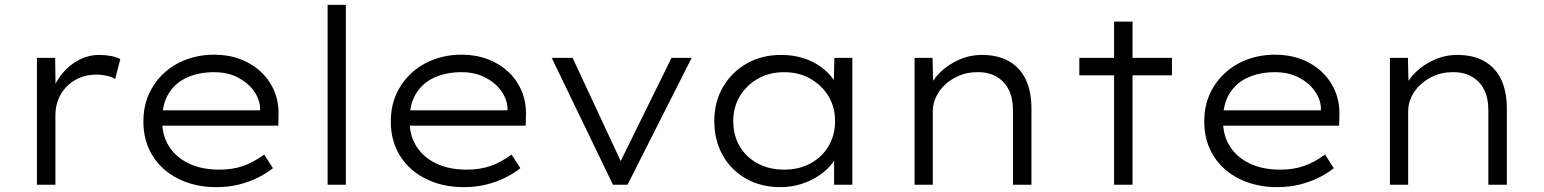

<svg xmlns="http://www.w3.org/2000/svg" viewBox="-20 -760 6351 790"><path d="M132 0V-522H207L209 -373L195 -382Q208 -424 237 -458.5Q266 -493 305 -513.5Q344 -534 389 -534Q414 -534 437.5 -529.5Q461 -525 475 -517L454 -435Q437 -445 416 -449Q395 -453 377 -453Q337 -453 305.5 -439Q274 -425 252 -401.5Q230 -378 219 -348.5Q208 -319 208 -287V0Z M870 10Q783 10 714.5 -24Q646 -58 608 -119Q570 -180 570 -259Q570 -322 592 -371.5Q614 -421 653.5 -458Q693 -495 746.5 -515Q800 -535 861 -535Q920 -535 969 -516.5Q1018 -498 1054 -464Q1090 -430 1109 -384Q1128 -338 1126 -282L1125 -243H631L620 -306H1068L1050 -293V-317Q1048 -353 1024 -386.5Q1000 -420 958 -441.5Q916 -463 861 -463Q799 -463 750.5 -441.5Q702 -420 674.5 -376Q647 -332 647 -264Q647 -202 676 -157Q705 -112 757.5 -87Q810 -62 883 -62Q937 -62 980 -77Q1023 -92 1067 -124L1103 -68Q1077 -47 1041 -29Q1005 -11 962 -0.5Q919 10 870 10Z M1328 0V-740H1403V0Z M1888 10Q1801 10 1732.5 -24Q1664 -58 1626 -119Q1588 -180 1588 -259Q1588 -322 1610 -371.5Q1632 -421 1671.5 -458Q1711 -495 1764.5 -515Q1818 -535 1879 -535Q1938 -535 1987 -516.5Q2036 -498 2072 -464Q2108 -430 2127 -384Q2146 -338 2144 -282L2143 -243H1649L1638 -306H2086L2068 -293V-317Q2066 -353 2042 -386.5Q2018 -420 1976 -441.5Q1934 -463 1879 -463Q1817 -463 1768.5 -441.5Q1720 -420 1692.5 -376Q1665 -332 1665 -264Q1665 -202 1694 -157Q1723 -112 1775.5 -87Q1828 -62 1901 -62Q1955 -62 1998 -77Q2041 -92 2085 -124L2121 -68Q2095 -47 2059 -29Q2023 -11 1980 -0.5Q1937 10 1888 10Z M2502 0 2250 -522H2336L2542 -80L2520 -69L2743 -522H2826L2562 0Z M3191 10Q3111 10 3049.5 -25Q2988 -60 2953.5 -121.5Q2919 -183 2919 -262Q2919 -341 2955 -402.5Q2991 -464 3053 -499Q3115 -534 3194 -534Q3243 -534 3284.5 -521Q3326 -508 3357.5 -485Q3389 -462 3409 -433.5Q3429 -405 3434 -375L3410 -382L3413 -522H3487V0H3412V-136L3432 -147Q3426 -117 3405 -89Q3384 -61 3351 -38.5Q3318 -16 3277 -3Q3236 10 3191 10ZM3207 -62Q3267 -62 3314.5 -87.5Q3362 -113 3389 -158.5Q3416 -204 3416 -262Q3416 -319 3389 -364Q3362 -409 3314.5 -436Q3267 -463 3207 -463Q3145 -463 3098 -436Q3051 -409 3024 -364Q2997 -319 2997 -262Q2997 -204 3023 -159Q3049 -114 3096.5 -88Q3144 -62 3207 -62Z M3743 0V-522H3817L3820 -397L3802 -394Q3816 -430 3847.5 -461.5Q3879 -493 3924.5 -513.5Q3970 -534 4020 -534Q4087 -534 4132.5 -507.5Q4178 -481 4201 -432Q4224 -383 4224 -313V0H4148V-305Q4148 -357 4130 -392Q4112 -427 4078.5 -445.5Q4045 -464 4000 -463Q3960 -463 3927 -449Q3894 -435 3869.5 -412.5Q3845 -390 3831.5 -361.5Q3818 -333 3818 -303V0H3781Q3771 0 3761.5 0Q3752 0 3743 0Z M4564 0V-671H4640V0ZM4421 -450V-522H4802V-450Z M5235 10Q5148 10 5079.5 -24Q5011 -58 4973 -119Q4935 -180 4935 -259Q4935 -322 4957 -371.5Q4979 -421 5018.5 -458Q5058 -495 5111.5 -515Q5165 -535 5226 -535Q5285 -535 5334 -516.5Q5383 -498 5419 -464Q5455 -430 5474 -384Q5493 -338 5491 -282L5490 -243H4996L4985 -306H5433L5415 -293V-317Q5413 -353 5389 -386.5Q5365 -420 5323 -441.5Q5281 -463 5226 -463Q5164 -463 5115.5 -441.5Q5067 -420 5039.5 -376Q5012 -332 5012 -264Q5012 -202 5041 -157Q5070 -112 5122.5 -87Q5175 -62 5248 -62Q5302 -62 5345 -77Q5388 -92 5432 -124L5468 -68Q5442 -47 5406 -29Q5370 -11 5327 -0.5Q5284 10 5235 10Z M5699 0V-522H5773L5776 -397L5758 -394Q5772 -430 5803.5 -461.5Q5835 -493 5880.5 -513.5Q5926 -534 5976 -534Q6043 -534 6088.5 -507.5Q6134 -481 6157 -432Q6180 -383 6180 -313V0H6104V-305Q6104 -357 6086 -392Q6068 -427 6034.5 -445.5Q6001 -464 5956 -463Q5916 -463 5883 -449Q5850 -435 5825.5 -412.5Q5801 -390 5787.5 -361.5Q5774 -333 5774 -303V0H5737Q5727 0 5717.5 0Q5708 0 5699 0Z"/></svg>

Font: Lexend Exa Light
Style: Regular
Weight: 300
Designer: Bonnie Shaver-Troup, Thomas Jockin
Foundry: Lexend
Version: Version 1.007